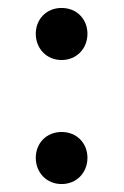

<svg xmlns="http://www.w3.org/2000/svg" viewBox="-20 -453 311 483"><path d="M135 -302C173 -302 200 -331 200 -368C200 -405 173 -433 135 -433C97 -433 70 -405 70 -368C70 -331 97 -302 135 -302ZM135 10C173 10 200 -19 200 -56C200 -93 173 -121 135 -121C97 -121 70 -93 70 -56C70 -19 97 10 135 10Z"/></svg>

Font: Outfit
Style: Regular
Weight: 400
Designer: Rodrigo Fuenzalida
Foundry: fragTYPE
Version: Version 1.100;gftools[0.9.27]